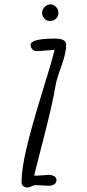

<svg xmlns="http://www.w3.org/2000/svg" viewBox="-20 -836 391 858"><path d="M168 -421.4Q122.1 -272.9 99.1 -176.8Q76.2 -80.6 76.2 -20.5Q76.2 -10.7 84.2 -4.4Q92.3 2 103 2Q108.9 2 121.1 -3.4Q132.8 -8.8 138.7 -8.8Q148.9 -8.8 168.5 -7.3Q188.5 -5.9 197.8 -5.9Q211.9 -5.9 222.2 -12.5Q232.4 -19 232.4 -30.3Q232.4 -54.7 191.9 -54.7V-54.2Q185.1 -54.2 170.9 -52.7Q157.2 -51.3 149.9 -51.3H132.8Q135.7 -65.9 176.3 -223.6Q216.3 -378.9 228.5 -455.6Q231.9 -478.5 254.4 -540.5Q275.9 -601.1 275.9 -635.7Q275.9 -663.6 226.6 -663.6Q116.7 -663.6 116.7 -635.3Q116.7 -624.5 124.5 -616Q132.3 -607.4 142.6 -607.4Q157.7 -607.4 185.1 -610.4L224.1 -613.3Q208.5 -551.3 168 -421.4ZM201.7 -742.2Q219.2 -742.2 230.2 -752.4Q241.2 -762.7 241.2 -778.8Q241.2 -793.5 230.5 -804.9Q219.7 -816.4 205.6 -816.4Q190.4 -816.4 179.2 -804.7Q168 -793 168 -777.8Q168 -764.2 178.2 -753.2Q188.5 -742.2 201.7 -742.2Z"/></svg>

Font: Amatica SC
Style: Bold
Weight: 400
Designer: Vernon Adams, Ben Nathan
Foundry: newtypography
Version: Version 2.000